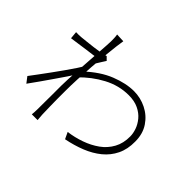

<svg xmlns="http://www.w3.org/2000/svg" viewBox="-170 -1046 1340 1340"><g transform="rotate(45 500.0 -376.5)"><path d="M538 -59Q600 -67 659.5 -88Q719 -109 766.5 -143Q814 -177 842 -228Q870 -279 869 -346Q869 -375 857.5 -408.5Q846 -442 821 -472.5Q796 -503 755.5 -522.5Q715 -542 658 -542Q562 -542 473.5 -495Q385 -448 313 -373L312 -430Q404 -516 495.5 -552Q587 -588 664 -588Q729 -588 787.5 -559Q846 -530 882.5 -475.5Q919 -421 919 -345Q920 -270 892.5 -213.5Q865 -157 816 -117Q767 -77 702 -51Q637 -25 561 -10ZM313 -569Q305 -567 280 -564Q255 -561 222.5 -556.5Q190 -552 156 -547Q122 -542 92 -538L87 -593Q100 -592 113 -592.5Q126 -593 139 -594Q158 -596 187 -599Q216 -602 248 -606Q280 -610 309.5 -615Q339 -620 356 -626L380 -602Q371 -588 360.5 -571.5Q350 -555 339.5 -537.5Q329 -520 321 -505L307 -399Q289 -371 263.5 -333Q238 -295 209 -253.5Q180 -212 151 -170Q122 -128 96 -93L63 -136Q81 -160 107.5 -195.5Q134 -231 163 -271Q192 -311 220 -350.5Q248 -390 269 -422Q290 -454 300 -471L305 -537ZM305 -719Q305 -733 304.5 -750.5Q304 -768 301 -784L365 -781Q362 -765 356.5 -722Q351 -679 345.5 -620.5Q340 -562 335 -496.5Q330 -431 327 -367Q324 -303 324 -251Q324 -203 324 -167.5Q324 -132 325 -98Q326 -64 327 -20Q328 -7 329 6Q330 19 331 31H274Q275 24 276 8.5Q277 -7 277 -19Q277 -67 277.5 -101.5Q278 -136 278 -171Q278 -206 278 -256Q278 -279 280 -318.5Q282 -358 285 -407Q288 -456 291.5 -506.5Q295 -557 298 -602Q301 -647 303 -678Q305 -709 305 -719Z"/></g></svg>

Font: Noto Sans JP Thin Light
Style: Regular
Weight: 300
Version: Version 2.004-H2;hotconv 1.0.118;makeotfexe 2.5.65603